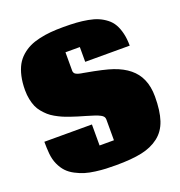

<svg xmlns="http://www.w3.org/2000/svg" viewBox="-144 -920 996 1061"><g transform="rotate(-20 354.0 -389.5)"><path d="M308.6 -549.3 310.1 -548.3Q310.1 -545.4 311.3 -542.5Q312.5 -539.6 315.2 -537.4Q317.9 -535.2 320.6 -533.4Q323.2 -531.7 327.9 -530Q332.5 -528.3 335.7 -527.3Q338.9 -526.4 344.5 -525.1Q350.1 -523.9 353 -523.4Q356 -522.9 361.8 -522Q367.7 -521 369.6 -520.5Q479.5 -501 527.3 -484.4Q635.3 -447.3 670.4 -367.2Q689.9 -323.7 689.9 -264.6Q689.9 -180.2 671.6 -125.5Q653.3 -70.8 611.6 -38.6Q569.8 -6.3 510 6.3Q450.2 19 358.9 19Q325.7 19 299.3 17.8Q272.9 16.6 239 12.2Q205.1 7.8 179.2 0Q153.3 -7.8 126.2 -22Q99.1 -36.1 80.8 -55.4Q62.5 -74.7 49.3 -103.5Q36.1 -132.3 32.7 -168.5Q29.8 -201.7 29.8 -238.3H309.6V-114.7H394V-236.8Q394 -246.1 389.2 -253.2Q384.3 -260.3 373.5 -265.9Q362.8 -271.5 356.4 -273.9Q350.1 -276.4 336.4 -280.8Q320.3 -286.1 294.4 -293.7Q268.6 -301.3 250.7 -306.6Q232.9 -312 208.7 -320.3Q184.6 -328.6 167.5 -336.2Q150.4 -343.8 130.1 -355.2Q109.9 -366.7 95.9 -379.2Q82 -391.6 67.9 -408.4Q53.7 -425.3 45.4 -444.6Q37.1 -463.9 32 -488.8Q26.9 -513.7 26.9 -542.5Q26.9 -587.4 35.2 -624Q43.5 -660.6 58.1 -687Q72.8 -713.4 95.5 -733.2Q118.2 -752.9 143.8 -765.1Q169.4 -777.3 202.9 -784.9Q236.3 -792.5 269.8 -795.4Q303.2 -798.3 344.2 -798.3Q387.2 -798.3 420.7 -796.1Q454.1 -793.9 487.5 -787.8Q521 -781.7 545.4 -771.2Q569.8 -760.7 591.3 -744.1Q612.8 -727.5 626 -704.3Q639.2 -681.2 647 -648.9Q654.8 -616.7 654.8 -576.2H393.1V-663.1H308.6Z"/></g></svg>

Font: Coda
Style: Heavy
Weight: 800
Version: Version 2.000; ttfautohint (v0.8) -r 50 -G 200 -x